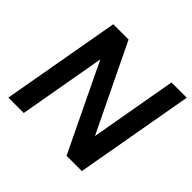

<svg xmlns="http://www.w3.org/2000/svg" viewBox="-169 -883 1066 1066"><g transform="rotate(45 363.5 -350.0)"><path d="M26 0 150 -700H270L517 -189L607 -700H727L603 0H483L237 -511L147 0Z"/></g></svg>

Font: DM Sans 17pt SemiBold
Style: Italic
Weight: 600
Italic angle: -10°
Version: Version 4.004;gftools[0.9.30]